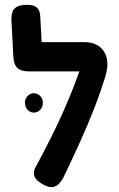

<svg xmlns="http://www.w3.org/2000/svg" viewBox="-20 -757 490 793"><path d="M162 7Q129 -10 122 -29.5Q115 -49 131 -74Q165 -137 193 -193.5Q221 -250 244.5 -303Q268 -356 288 -408.5Q308 -461 326 -515L416 -443Q394 -373 368 -306.5Q342 -240 310.5 -170.5Q279 -101 241 -22Q233 -8 223 2.5Q213 13 198 15.5Q183 18 162 7ZM413 -436 333 -462H101Q67 -462 52 -476Q37 -490 35 -524L27 -678Q27 -694 31 -707Q35 -720 49 -728.5Q63 -737 91 -737Q118 -737 129.5 -728Q141 -719 144 -705Q147 -691 147 -675L152 -583H328Q368 -583 392 -563.5Q416 -544 422 -511Q428 -478 413 -436ZM120 -292Q104 -292 93.5 -304Q83 -316 83 -333Q83 -349 94 -360.5Q105 -372 119 -372Q135 -372 146 -360.5Q157 -349 157 -333Q157 -316 146.5 -304Q136 -292 120 -292Z"/></svg>

Font: Fredoka SemiCondensed Medium
Style: Regular
Weight: 500
Width: 4
Designer: Ben Nathan
Foundry: Milena B. Brandão, Ben Nathan
Version: Version 2.001